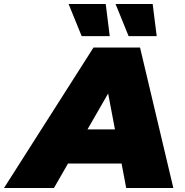

<svg xmlns="http://www.w3.org/2000/svg" viewBox="-94 -937 920 957"><path d="M-74 0 372 -700H604L770 0H535L512 -122H245L175 0ZM342 -292H479L445 -471ZM313 -757 248 -917H433L453 -757ZM547 -757 482 -917H667L687 -757Z"/></svg>

Font: Montserrat Black
Style: Italic
Weight: 900
Italic angle: -11.3°
Designer: Julieta Ulanovsky
Foundry: Julieta Ulanovsky
Version: Version 9.000; ttfautohint (v1.8.4.7-5d5b)